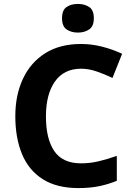

<svg xmlns="http://www.w3.org/2000/svg" viewBox="-20 -948 677 978"><path d="M393 -598Q306 -598 260 -533Q214 -468 214 -355Q214 -241 256.5 -178.5Q299 -116 393 -116Q437 -116 480.5 -126Q524 -136 575 -154V-27Q528 -8 482 1Q436 10 379 10Q269 10 197.5 -35.5Q126 -81 92 -163.5Q58 -246 58 -356Q58 -464 97 -547Q136 -630 210.5 -677Q285 -724 393 -724Q446 -724 499.5 -710.5Q553 -697 602 -674L553 -551Q513 -570 472.5 -584Q432 -598 393 -598ZM377 -928Q410 -928 434 -912.5Q458 -897 458 -855Q458 -814 434 -798Q410 -782 377 -782Q343 -782 319.5 -798Q296 -814 296 -855Q296 -897 319.5 -912.5Q343 -928 377 -928Z"/></svg>

Font: Noto Sans Ethiopic
Style: Bold
Weight: 700
Designer: Monotype Design Team
Foundry: Monotype Imaging Inc.
Version: Version 2.102; ttfautohint (v1.8.4.7-5d5b)